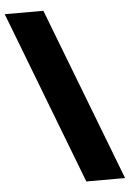

<svg xmlns="http://www.w3.org/2000/svg" viewBox="-64 -752 578 853"><g transform="rotate(-5 224.5 -325.0)"><path d="M286.1 61 -10.3 -710.9H162.1L459 61Z"/></g></svg>

Font: Vazirmatn UI FD Black
Style: Regular
Weight: 900
Designer: Saber Rastikerdar
Foundry: Saber Rastikerdar
Version: Version 33.003